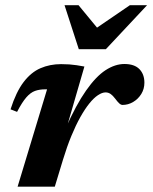

<svg xmlns="http://www.w3.org/2000/svg" viewBox="-20 -700 572 720"><path d="M156.5 -365Q155 -365 153.2 -365Q151.5 -365 149.5 -365Q128 -365 111.2 -359Q94.5 -353 78.8 -335Q63 -317 44 -280.5L19.5 -290Q40.5 -355.5 68.5 -392.2Q96.5 -429 131.8 -444.2Q167 -459.5 209 -459.5Q226 -459.5 239.8 -458.5Q253.5 -457.5 267 -455.5Q280.5 -453.5 296.5 -450.5L227 -211L226 -218.5Q265.5 -307.5 302.8 -360.5Q340 -413.5 375.8 -436.8Q411.5 -460 446.5 -460Q484 -460 502.8 -440.8Q521.5 -421.5 521.5 -390Q521.5 -366.5 509.8 -347.5Q498 -328.5 479.2 -317.5Q460.5 -306.5 439.5 -306.5Q433.5 -306.5 427 -312.5Q420.5 -318.5 412 -330Q403 -342 394.5 -347.8Q386 -353.5 376 -353.5Q363 -353.5 347.2 -343Q331.5 -332.5 315 -312Q298.5 -291.5 281.2 -260.8Q264 -230 247.5 -190Q231 -150 216 -100.5L185.5 0H46ZM531.5 -680.5 377 -515.5H275.5L222 -680.5H274.5L359 -578H317L467 -680.5Z"/></svg>

Font: Newsreader 16pt 16pt
Style: Bold Italic
Weight: 700
Italic angle: -17°
Version: Version 1.003